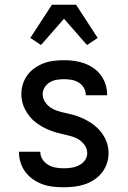

<svg xmlns="http://www.w3.org/2000/svg" viewBox="-20 -782 540 810"><path d="M249 8Q226 8 203.5 5.5Q181 3 160 -4.5Q139 -12 120 -25Q101 -38 87.5 -56Q74 -74 67 -95.5Q60 -117 60 -140V-142H150V-141Q150 -124 159.5 -109.5Q169 -95 183.5 -86.5Q198 -78 215 -75Q232 -72 249 -72Q265 -72 281.5 -74.5Q298 -77 313 -84.5Q328 -92 338 -105.5Q348 -119 348 -136Q348 -153 338.5 -167.5Q329 -182 315 -191.5Q301 -201 284.5 -206Q268 -211 251.5 -214.5Q235 -218 219 -222.5Q203 -227 187 -233.5Q171 -240 156.5 -248.5Q142 -257 128.5 -267.5Q115 -278 104.5 -291.5Q94 -305 86 -320Q78 -335 74 -351.5Q70 -368 70 -385Q70 -406 76.5 -427Q83 -448 96 -465.5Q109 -483 127 -495.5Q145 -508 165.5 -515.5Q186 -523 208 -525.5Q230 -528 251 -528Q273 -528 294.5 -525Q316 -522 336.5 -514.5Q357 -507 375 -494.5Q393 -482 406 -464Q419 -446 425.5 -425Q432 -404 432 -382V-380H342V-381Q342 -397 334 -411Q326 -425 312.5 -433.5Q299 -442 283 -445Q267 -448 251 -448Q236 -448 220 -445.5Q204 -443 190.5 -435Q177 -427 168.5 -413.5Q160 -400 160 -385Q160 -368 169.5 -353Q179 -338 193 -328.5Q207 -319 223 -314Q239 -309 255.5 -305.5Q272 -302 288.5 -297.5Q305 -293 320.5 -286.5Q336 -280 351 -271.5Q366 -263 379 -252.5Q392 -242 403 -229Q414 -216 422 -201Q430 -186 434 -169.5Q438 -153 438 -136Q438 -113 430.5 -91.5Q423 -70 409.5 -53Q396 -36 377 -23.5Q358 -11 336.5 -4Q315 3 293 5.5Q271 8 249 8ZM153 -592 108 -622 199 -762H301L392 -622L347 -592L250 -703Z"/></svg>

Font: Iosevka Term Medium
Style: Regular
Weight: 500
Monospace: yes
Designer: Belleve Invis
Foundry: Belleve Invis
Version: Version 26.3.1